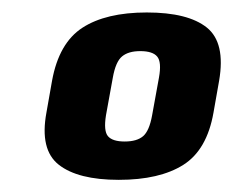

<svg xmlns="http://www.w3.org/2000/svg" viewBox="-20 -703 374 308"><path d="M170.5 -414.5Q236 -414.5 274 -438.5Q312 -462.5 322.5 -522.5L331.5 -573.5Q342 -634.5 311.8 -658.8Q281.5 -683 215.5 -683Q150 -683 112.2 -658.5Q74.5 -634 63.5 -573.5L54.5 -522.5Q43.5 -463 74.2 -438.8Q105 -414.5 170.5 -414.5ZM180 -476Q160.5 -476 153.2 -484.5Q146 -493 150 -518L161 -578.5Q165.5 -604 175.8 -612.5Q186 -621 205 -621Q225 -621 232.2 -612.2Q239.5 -603.5 235 -578.5L224 -518Q219.5 -493 209.5 -484.5Q199.5 -476 180 -476Z"/></svg>

Font: Anybody Condensed
Style: Bold Italic
Weight: 700
Width: 3
Italic angle: -10°
Version: Version 1.113;gftools[0.9.25]